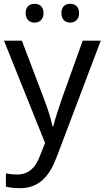

<svg xmlns="http://www.w3.org/2000/svg" viewBox="-20 -750 550 1010"><path d="M115 -681C115 -647 136 -631 162 -631C187 -631 209 -647 209 -681C209 -716 187 -730 162 -730C136 -730 115 -716 115 -681ZM303 -681C303 -647 324 -631 349 -631C374 -631 396 -647 396 -681C396 -716 374 -730 349 -730C324 -730 303 -716 303 -681ZM1 -536 217 2 189 73C167 131 131 168 70 168C47 168 25 165 11 162V232C28 236 52 240 84 240C188 240 241 175 279 74L510 -536H415L306 -232C287 -177 268 -118 260 -85H256C248 -129 231 -177 211 -231L95 -536Z"/></svg>

Font: Noto Sans Buginese
Style: Regular
Weight: 400
Designer: Monotype Design Team
Foundry: Monotype Imaging Inc.
Version: Version 2.002